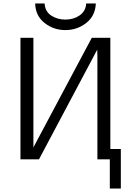

<svg xmlns="http://www.w3.org/2000/svg" viewBox="-20 -911 750 1098"><path d="M97 0V-695H171V-108V-68Q283 -277 505 -695H611V-59H671V167H608V0H537V-587Q537 -594 536.5 -607Q536 -620 536 -627L203 0ZM181 -891H235Q238 -845 273 -822Q308 -799 354 -799Q401 -799 435.5 -823Q470 -847 473 -891H528Q525 -820 473 -779.5Q421 -739 354 -739Q286 -739 234.5 -780Q183 -821 181 -891Z"/></svg>

Font: Coval
Style: ExtraLight
Weight: 250
Foundry: Context Ltd
Version: Version 001.000